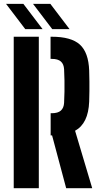

<svg xmlns="http://www.w3.org/2000/svg" viewBox="-20 -994 536 1014"><path d="M329.5 0 255 -279H247.5V-396H253Q286 -396 301.5 -410Q317 -424 318.5 -451Q320 -480.5 320.5 -510Q321 -539.5 320.5 -569Q320 -598.5 318.5 -628Q317 -655.5 301.5 -669.2Q286 -683 253.5 -683H247V-800H253.5Q356 -800 401.8 -758.5Q447.5 -717 451 -621.5Q452 -588.5 452.2 -563Q452.5 -537.5 452.2 -513Q452 -488.5 451 -457.5Q446.5 -341.5 376.5 -303.5L467 0ZM52.5 0V-800H185V0ZM113.5 -840 12 -973.5H103.5L205 -840ZM256 -840 154.5 -973.5H246L347.5 -840Z"/></svg>

Font: Big Shoulders Stencil Text Thin ExtraBold
Style: Regular
Weight: 800
Version: Version 2.001